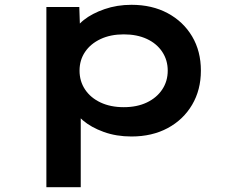

<svg xmlns="http://www.w3.org/2000/svg" viewBox="-20 -559 959 799"><path d="M173 220V-530H310L314 -410L288 -419Q295 -449 329 -476Q363 -503 415 -521Q467 -539 527 -539Q613 -539 678 -504Q743 -469 779.5 -407.5Q816 -346 816 -265Q816 -185 779.5 -123Q743 -61 678 -26Q613 9 527 9Q464 9 411.5 -10Q359 -29 324.5 -58.5Q290 -88 283 -117L316 -131V220ZM495 -113Q550 -113 591 -132.5Q632 -152 655 -186.5Q678 -221 678 -265Q678 -309 655 -343.5Q632 -378 591 -397Q550 -416 495 -416Q440 -416 398.5 -396.5Q357 -377 334 -343Q311 -309 311 -265Q311 -221 334 -186.5Q357 -152 398.5 -132.5Q440 -113 495 -113Z"/></svg>

Font: Lexend Peta SemiBold
Style: Regular
Weight: 600
Designer: Bonnie Shaver-Troup, Thomas Jockin
Foundry: Lexend
Version: Version 1.007